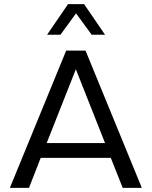

<svg xmlns="http://www.w3.org/2000/svg" viewBox="-20 -914 739 934"><path d="M28 0 302 -668H396L670 0H577L519 -146H178L121 0ZM207 -218H491L349 -577ZM209 -745 311 -894H389L491 -745H426L350 -849L274 -745Z"/></svg>

Font: Gantari
Style: Regular
Weight: 400
Designer: Anugrah Pasau
Foundry: Lafontype
Version: Version 1.000; ttfautohint (v1.8.3)